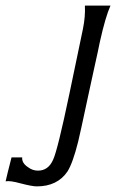

<svg xmlns="http://www.w3.org/2000/svg" viewBox="-30 -645 422 683"><path d="M272 -625H363Q345 -585 325 -495Q320 -469 306 -406.5Q292 -344 285 -310Q253 -160 248 -141Q229 -65 210 -35Q174 18 101 18Q84 18 42 7Q6 -3 -10 0Q-5 -23 11 -85H49Q47 -65 70 -50Q86 -38 105 -38Q142 -38 159 -77Q175 -111 217 -312Q258 -507 265 -542Q274 -586 272 -625Z"/></svg>

Font: GFS Neohellenic Rg
Style: Italic
Weight: 400
Italic angle: -12°
Designer: Takis Katsoulidis and George D. Matthiopoulos
Foundry: Takis Katsoulidis and George D. Matthiopoulos
Version: Version 1.0